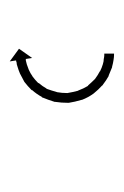

<svg xmlns="http://www.w3.org/2000/svg" viewBox="50 -658 254 394"><g transform="rotate(-90 177.0 -461.0)"><path d="M261 -354Q261 -354 261 -354Q261 -354 261 -354Q261 -354 261 -354Q261 -354 261 -354Q257 -354 251 -355Q251 -355 251 -355Q251 -355 251 -355Q251 -355 251 -355Q251 -355 251 -355Q244 -356 237 -358Q237 -358 237 -358Q237 -358 236 -358Q236 -358 236 -358Q236 -358 236 -358Q228 -361 219 -365Q219 -365 219 -365Q219 -365 218 -365Q218 -365 218 -365Q218 -365 218 -365Q209 -370 200 -377Q200 -377 199.5 -377Q199 -377 199 -377Q199 -378 199 -378Q199 -378 199 -378Q190 -386 182 -396Q182 -396 182 -396Q182 -396 182 -396Q182 -396 182 -396Q182 -396 182 -396Q174 -407 169 -420Q169 -420 169 -420Q169 -420 169 -420Q169 -420 169 -420.5Q169 -421 169 -421Q165 -434 163 -447Q163 -447 163 -447.5Q163 -448 163 -448Q163 -448 163 -448Q163 -448 163 -448Q163 -462 165 -475Q165 -475 165 -475.5Q165 -476 165 -476Q165 -476 165 -476Q165 -476 165 -476Q169 -489 174 -501Q174 -501 174 -501Q174 -501 174 -502Q174 -502 174.5 -502Q175 -502 175 -502Q181 -513 189 -522Q189 -522 189 -522Q189 -522 189 -523Q189 -523 189 -523Q189 -523 189 -523Q197 -531 206 -538Q206 -538 206 -538Q206 -538 206 -538Q206 -538 206 -538Q206 -538 206 -538Q215 -543 223 -547Q223 -547 223 -547Q223 -547 223 -547Q223 -547 223 -547Q223 -547 223 -547Q230 -550 237 -552Q237 -552 237 -552Q237 -552 237 -552Q237 -552 237 -552Q237 -552 237 -552Q242 -554 246 -554Q246 -554 246 -554Q246 -554 246 -554Q246 -554 246 -554Q246 -554 246 -554Q248 -555 250 -555L248 -568L274 -549L255 -522L253 -535Q251 -535 250 -535Q250 -535 250 -535Q250 -535 250 -535Q250 -535 250 -535Q250 -535 250 -535Q247 -534 242 -533Q242 -533 242 -533Q242 -533 242 -533Q242 -533 242 -533Q242 -533 242 -533Q237 -531 231 -529Q231 -529 231 -529Q231 -529 231 -529Q231 -529 231 -529Q231 -529 231 -529Q224 -526 217 -521Q217 -521 217 -521Q217 -521 217 -521Q218 -521 218 -521.5Q218 -522 218 -522Q210 -516 203 -509Q203 -509 203.5 -509Q204 -509 204 -509Q204 -509 204 -509Q204 -509 204 -509Q197 -501 192 -492Q192 -492 192 -492Q192 -492 192 -492Q192 -493 192 -493Q192 -493 192 -493Q188 -482 185 -471Q185 -471 185 -471.5Q185 -472 185 -472Q185 -472 185 -472Q185 -472 185 -472Q183 -461 183 -449Q183 -449 183 -449Q183 -449 183 -449Q183 -449 183 -449.5Q183 -450 183 -450Q185 -438 188 -427Q188 -427 188 -427Q188 -427 188 -427Q188 -427 188 -427.5Q188 -428 188 -428Q192 -417 198 -407Q198 -407 198 -407.5Q198 -408 198 -408Q198 -408 198 -408Q198 -408 198 -408Q205 -400 212 -393Q212 -393 212 -393Q212 -393 212 -393Q212 -393 212 -393Q212 -393 212 -393Q220 -387 228 -383Q228 -383 228 -383Q228 -383 227 -383Q227 -383 227 -383Q227 -383 227 -383Q235 -379 242 -377Q242 -377 242 -377Q242 -377 242 -377Q242 -377 242 -377Q242 -377 242 -377Q248 -375 254 -375Q254 -375 254 -375Q254 -375 254 -375Q254 -375 253.5 -375Q253 -375 253 -375Q258 -374 261 -374Q261 -374 261 -374Q261 -374 261 -374Q261 -374 261 -374Q261 -374 261 -374Q263 -374 264 -374V-354Q262 -354 261 -354Z"/></g></svg>

Font: FRB American Cursive Just Arrows Black
Style: Bold Italic
Weight: 900
Italic angle: -25°
Version: Version 2.0;Modular Font Editor K font №1